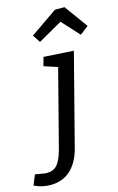

<svg xmlns="http://www.w3.org/2000/svg" viewBox="-250 -854 705 1152"><g transform="rotate(-10 103.0 -278.5)"><path d="M129 -450 43 -470 53 -525 239 -530 143 45Q128 138 77 189Q26 240 -60 240Q-100 240 -140 225L-120 160L-60 165Q-11 165 12.5 135Q36 105 48 35ZM297 -617 190 -715 48 -617 13 -662 170 -792 229 -797 346 -662Z"/></g></svg>

Font: Bitter
Style: Italic
Weight: 400
Italic angle: -9°
Designer: Sol Matas
Foundry: Sol Matas
Version: Version 1.001